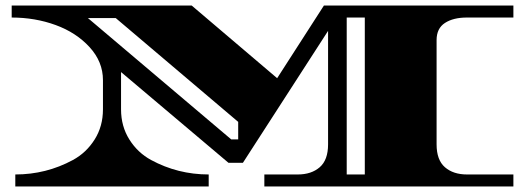

<svg xmlns="http://www.w3.org/2000/svg" viewBox="-20 -670 1898 690"><path d="M1226 -607V-43H1291V-607ZM1825 -607H1658Q1609 -607 1579 -587.5Q1549 -568 1549 -526V-151Q1549 -95 1579 -69Q1609 -43 1658 -43H1825V0H930V-43H1050Q1099 -43 1129 -69Q1159 -95 1159 -151V-559L853 -85H801L415 -411V-277Q415 -216 445 -168.5Q475 -121 523 -95Q619 -43 730 -43V0H35V-43Q146 -43 242 -95Q290 -121 320 -168.5Q350 -216 350 -277V-382Q350 -448 302 -500.5Q254 -553 180 -580Q106 -607 22 -607V-650H669L976 -389L1144 -650H1825ZM836 -169V-232L396 -605H296L811 -169Z"/></svg>

Font: Diplomata
Style: Regular
Weight: 400
Width: 7
Designer: Eduardo Rodriguez Tunni
Foundry: Eduardo Rodriguez Tunni
Version: Version 1.001